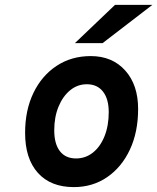

<svg xmlns="http://www.w3.org/2000/svg" viewBox="-20 -752 642 784"><path d="M281.5 12Q187 12 134.8 -46Q82.5 -104 82.5 -209.5Q82.5 -302 116.5 -372.5Q150.5 -443 211 -483Q271.5 -523 350.5 -523Q438.5 -523 491.2 -464.2Q544 -405.5 544 -307Q544 -213 510.5 -141.2Q477 -69.5 417.8 -28.8Q358.5 12 281.5 12ZM290.5 -105Q329.5 -105 359.8 -129.2Q390 -153.5 407 -196.2Q424 -239 424 -294Q424 -348 400.5 -378Q377 -408 334.5 -408Q296.5 -408 266.5 -383.5Q236.5 -359 219 -316.5Q201.5 -274 201.5 -220Q201.5 -164.5 224.5 -134.8Q247.5 -105 290.5 -105ZM286 -576 449.5 -732H602L399 -576Z"/></svg>

Font: Overpass
Style: Bold Italic
Weight: 700
Italic angle: -10°
Designer: Delve Withrington, Dave Bailey, Thomas Jockin
Foundry: Delve Fonts LLC
Version: Version 4.000; ttfautohint (v1.8.3)